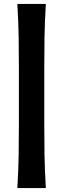

<svg xmlns="http://www.w3.org/2000/svg" viewBox="-20 -800 322 980"><path d="M68.5 160Q74 71.5 75.2 -8.2Q76.5 -88 76.5 -169V-451Q76.5 -532 75.2 -611.8Q74 -691.5 68.5 -780H214Q208.5 -691.5 207.2 -611.8Q206 -532 206 -451V-169Q206 -88 207.2 -8.2Q208.5 71.5 214 160Z"/></svg>

Font: Commissioner Flair
Style: Bold
Weight: 700
Designer: Kostas Bartsokas
Foundry: Kostas Bartsokas
Version: Version 1.000; ttfautohint (v1.8.3)